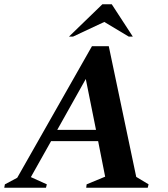

<svg xmlns="http://www.w3.org/2000/svg" viewBox="-53 -882 790 902"><path d="M-33 0 -30 -16 28 -47 379 -665H458L587 -51L645 -16L641 0H352L354 -16L441 -52L408 -219H187L92 -50L167 -16L163 0ZM216 -272H398L350 -511ZM271 -710 428 -862H472L571 -710H552L437 -779L290 -710Z"/></svg>

Font: Spectral
Style: Bold Italic
Weight: 700
Italic angle: -10°
Designer: Jean-Baptiste Levee
Foundry: Production Type
Version: Version 2.001